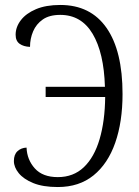

<svg xmlns="http://www.w3.org/2000/svg" viewBox="-20 -744 561 774"><path d="M213 10Q153 10 114 -6Q75 -22 55.5 -46Q36 -70 36 -95Q36 -121 50.5 -134.5Q65 -148 87 -149Q89 -100 120.5 -65Q152 -30 213 -30Q276 -30 318 -70Q360 -110 381.5 -183Q403 -256 404 -353H164V-394H403Q399 -531 353.5 -607.5Q308 -684 223 -684Q179 -684 152.5 -665.5Q126 -647 113.5 -617.5Q101 -588 101 -555Q75 -556 59 -567.5Q43 -579 43 -604Q43 -635 64 -662.5Q85 -690 125 -707Q165 -724 223 -724Q345 -724 409.5 -631.5Q474 -539 474 -365Q474 -253 444.5 -168.5Q415 -84 357 -37Q299 10 213 10Z"/></svg>

Font: Noto Serif Condensed Light
Style: Regular
Weight: 300
Width: 3
Designer: Monotype Design Team
Foundry: Monotype Imaging Inc.
Version: Version 2.013